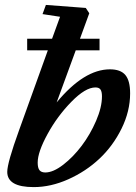

<svg xmlns="http://www.w3.org/2000/svg" viewBox="-20 -745 551 776"><path d="M116.2 11.2Q9.3 11.2 9.3 -50.3Q9.3 -86.9 57.1 -218.8L173.3 -541.5H89.8V-588.4H190.4L222.7 -677.2L151.9 -688L165.5 -725.1L326.7 -712.9L340.8 -691.4L303.2 -588.4H382.3V-541.5H286.1L209 -331.1Q319.8 -464.8 424.3 -464.8Q467.3 -464.8 486.6 -441.9Q505.9 -418.9 505.9 -367.7Q505.9 -295.4 471.2 -225.1Q436.5 -154.8 381.8 -103.5Q327.1 -52.2 256.3 -20.5Q185.5 11.2 116.2 11.2ZM163.1 -47.9Q194.8 -47.9 235.4 -79.1Q275.9 -110.4 310.3 -156Q344.7 -201.7 368.4 -256.6Q392.1 -311.5 392.1 -355.5Q392.1 -374.5 386.2 -383.1Q380.4 -391.6 365.7 -391.6Q325.2 -391.6 268.6 -333.7Q211.9 -275.9 172.1 -203.1Q132.3 -130.4 132.3 -87.9Q132.3 -66.4 139.6 -57.1Q147 -47.9 163.1 -47.9Z"/></svg>

Font: Elstob 6pt
Style: Italic
Weight: 700
Italic angle: -20°
Designer: Peter S. Baker
Version: Version 1.015